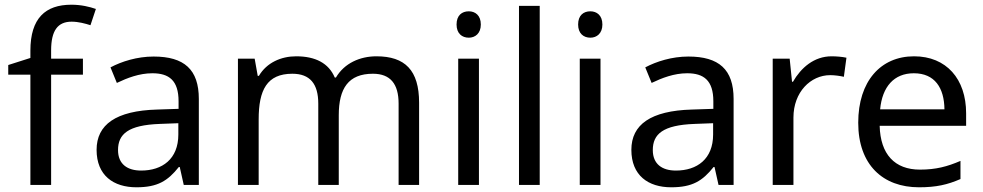

<svg xmlns="http://www.w3.org/2000/svg" viewBox="-20 -785 4172 815"><path d="M332 -468V-536H197V-571C197 -655 225 -693 284 -693C313 -693 342 -685 364 -678L387 -747C361 -756 325 -765 283 -765C173 -765 109 -708 109 -570V-539L15 -509V-468H109V0H197V-468Z M632 -545C562 -545 496 -524 449 -499L476 -433C520 -454 571 -474 627 -474C697 -474 738 -444 738 -355V-323L647 -320C472 -315 390 -256 390 -149C390 -40 462 10 559 10C649 10 692 -17 739 -76H743L760 0H824V-365C824 -490 762 -545 632 -545ZM658 -259 737 -262V-214C737 -110 669 -61 579 -61C521 -61 481 -88 481 -148C481 -216 524 -254 658 -259Z M1578 -546C1508 -546 1442 -517 1406 -456H1401C1375 -517 1319 -546 1237 -546C1173 -546 1112 -519 1079 -463H1074L1061 -536H990V0H1078V-278C1078 -403 1113 -472 1221 -472C1296 -472 1331 -429 1331 -345V0H1418V-296C1418 -410 1459 -472 1563 -472C1637 -472 1672 -429 1672 -345V0H1759V-349C1759 -487 1699 -546 1578 -546Z M1970 -737C1941 -737 1918 -720 1918 -681C1918 -643 1941 -625 1970 -625C1997 -625 2021 -643 2021 -681C2021 -720 1997 -737 1970 -737ZM2013 -536H1925V0H2013Z M2271 0V-760H2183V0Z M2486 -737C2457 -737 2434 -720 2434 -681C2434 -643 2457 -625 2486 -625C2513 -625 2537 -643 2537 -681C2537 -720 2513 -737 2486 -737ZM2529 -536H2441V0H2529Z M2902 -545C2832 -545 2766 -524 2719 -499L2746 -433C2790 -454 2841 -474 2897 -474C2967 -474 3008 -444 3008 -355V-323L2917 -320C2742 -315 2660 -256 2660 -149C2660 -40 2732 10 2829 10C2919 10 2962 -17 3009 -76H3013L3030 0H3094V-365C3094 -490 3032 -545 2902 -545ZM2928 -259 3007 -262V-214C3007 -110 2939 -61 2849 -61C2791 -61 2751 -88 2751 -148C2751 -216 2794 -254 2928 -259Z M3510 -546C3435 -546 3380 -497 3346 -438H3342L3332 -536H3260V0H3348V-286C3348 -394 3421 -466 3504 -466C3522 -466 3545 -463 3562 -459L3573 -540C3555 -544 3530 -546 3510 -546Z M3860 -546C3718 -546 3623 -440 3623 -264C3623 -85 3728 10 3881 10C3954 10 4002 -1 4057 -25V-102C4001 -78 3953 -65 3885 -65C3778 -65 3717 -130 3714 -251H4081V-304C4081 -450 3997 -546 3860 -546ZM3859 -474C3948 -474 3988 -412 3989 -321H3716C3725 -417 3775 -474 3859 -474Z"/></svg>

Font: Noto Sans Tifinagh Agraw Imazighen
Style: Regular
Weight: 400
Designer: JamraPatel
Foundry: JamraPatel LLC
Version: Version 2.006